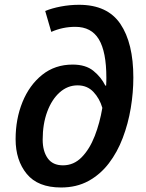

<svg xmlns="http://www.w3.org/2000/svg" viewBox="-20 -788 622 817"><path d="M239.7 9.8Q141.1 9.8 93.8 -48.1Q46.4 -106 46.4 -195.8Q46.4 -281.7 75.7 -353.8Q105 -425.8 159.4 -469.5Q213.9 -513.2 289.1 -513.2Q344.7 -513.2 377.4 -486.6Q410.2 -460 428.2 -423.8H431.6Q432.1 -432.1 432.4 -441.4Q432.6 -450.7 432.6 -457Q432.6 -567.9 400.6 -620.8Q368.7 -673.8 300.3 -673.8Q246.6 -673.8 198.2 -652.3L172.4 -741.2Q200.2 -752.9 238.8 -760.3Q277.3 -767.6 316.4 -767.6Q437.5 -767.6 492.4 -686Q547.4 -604.5 547.4 -458Q547.4 -394 536.4 -327.9Q525.4 -261.7 502.4 -201.2Q479.5 -140.6 443.1 -93Q406.7 -45.4 356.2 -17.8Q305.7 9.8 239.7 9.8ZM248 -84.5Q293.9 -84.5 327.6 -118.9Q361.3 -153.3 383.1 -209.2Q404.8 -265.1 415.5 -329.1Q403.8 -369.1 377.4 -397Q351.1 -424.8 310.1 -424.8Q267.6 -424.8 233.9 -394.8Q200.2 -364.7 180.9 -312.5Q161.6 -260.3 161.6 -193.8Q161.6 -145 182.9 -114.7Q204.1 -84.5 248 -84.5Z"/></svg>

Font: Open Sans SemiBold
Style: Italic
Weight: 600
Italic angle: -12°
Designer: Monotype Design Team
Foundry: Monotype Imaging Inc.
Version: Version 3.003; ttfautohint (v1.8.4)